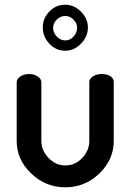

<svg xmlns="http://www.w3.org/2000/svg" viewBox="-20 -789 555 817"><path d="M257 -769Q295 -769 324.5 -739.5Q354 -710 354 -672Q354 -633 324.5 -603Q295 -573 257 -573Q218 -573 190 -603Q162 -633 162 -672Q162 -711 190 -740Q218 -769 257 -769ZM308 -671Q308 -690 293 -705.5Q278 -721 258 -721Q237 -721 221.5 -705.5Q206 -690 206 -671Q206 -650 221.5 -633.5Q237 -617 258 -617Q278 -617 293 -633.5Q308 -650 308 -671ZM51 -189V-439Q51 -453 66.5 -463.5Q82 -474 104 -474Q125 -474 140.5 -463.5Q156 -453 156 -439V-189Q156 -149 186.5 -117Q217 -85 258 -85Q300 -85 330 -117Q360 -149 360 -189V-440Q360 -454 375.5 -464Q391 -474 413 -474Q436 -474 450 -464.5Q464 -455 464 -440V-189Q464 -110 403 -51Q342 8 258 8Q174 8 112.5 -51Q51 -110 51 -189Z"/></svg>

Font: AkaAcidDosis
Style: SemiBold
Weight: 600
Designer: Edgar Tolentino, Pablo Impallari, Igino Marini, Cyberella
Foundry: Edgar Tolentino, Pablo Impallari, Igino Marini, Cyberella
Version: Version 1.007